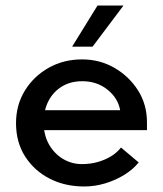

<svg xmlns="http://www.w3.org/2000/svg" viewBox="-20 -667 591 695"><path d="M285 8Q215 8 159.5 -20.5Q104 -49 71 -100.5Q38 -152 38 -221Q38 -287 70 -339Q102 -391 156 -421.5Q210 -452 277 -452Q341 -452 394 -421.5Q447 -391 479.5 -340Q512 -289 512 -224V-196H111V-268H415Q407 -312 369 -342.5Q331 -373 278 -373Q235 -373 203.5 -353.5Q172 -334 155 -300.5Q138 -267 138 -224Q138 -178 157.5 -144Q177 -110 208.5 -91.5Q240 -73 276 -73Q307 -73 333.5 -80.5Q360 -88 381.5 -101Q403 -114 418 -133L482 -79Q461 -53 429 -33.5Q397 -14 360 -3Q323 8 285 8ZM241 -498 333 -647H427L315 -498Z"/></svg>

Font: Teachers Medium
Style: Regular
Weight: 500
Designer: Alfredo Marco Pradil, Chank Diesel
Version: Version 1.001